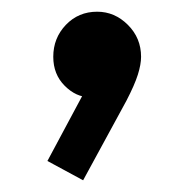

<svg xmlns="http://www.w3.org/2000/svg" viewBox="-20 -158 316 328"><path d="M61 117 129 -10 166 -20Q160 -8 152 0Q144 8 133 8Q110 8 90.5 -11.5Q71 -31 71 -61Q71 -93 92.5 -115.5Q114 -138 146 -138Q176 -138 198.5 -115.5Q221 -93 221 -61Q221 -48 215.5 -30.5Q210 -13 196 14L122 150Z"/></svg>

Font: Outfit Thin Medium
Style: Regular
Weight: 500
Version: Version 1.100;gftools[0.9.27]